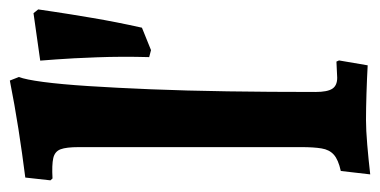

<svg xmlns="http://www.w3.org/2000/svg" viewBox="-216 -566 791 400"><g transform="rotate(-90 180.0 -366.5)"><path d="M275.1 -447.9 260.5 -451.7Q262.1 -508.9 260.1 -561Q258.2 -613 255.7 -645.8Q253.2 -678.7 253.2 -678.7L352 -692.7L359.9 -682.9Q359.9 -682.9 355.2 -651.2Q350.5 -619.4 342.1 -569.8Q333.7 -520.1 321.8 -466.8ZM16.2 8.8 23.3 -52.5Q46.9 -57.7 57.3 -67.1Q67.7 -76.4 70.3 -92.7Q73 -109 73 -134.1V-598.5Q73 -624.4 68.5 -636.3Q64 -648.3 50.2 -651.5Q36.3 -654.7 7.7 -653.1L3.8 -657.4L9.6 -709.8Q60.1 -716.2 110.7 -724.1Q161.2 -732 211.7 -742L219.1 -723.1Q213.7 -709.4 208.8 -672.5Q203.9 -635.5 200.2 -578.7Q196.5 -521.8 193.5 -448.4Q190.5 -375.1 189.2 -288.2Q187.9 -201.3 187.9 -105.2Q187.9 -80.6 194.6 -70.3Q201.2 -60 217.5 -60L251.2 -61.6L253.6 -56.2L243.4 3.5Q217 2 184.8 1Q152.7 0 129.5 0Q108.8 0 78 2.6Q47.1 5.2 16.2 8.8Z"/></g></svg>

Font: Alegreya
Style: Regular
Weight: 400
Designer: Juan Pablo del Peral
Foundry: Huerta Tipografica
Version: Version 2.009